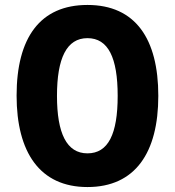

<svg xmlns="http://www.w3.org/2000/svg" viewBox="-20 -745 705 775"><path d="M619 -358C619 -588 527 -725 333 -725C142 -725 47 -593 47 -359C47 -130 141 10 333 10C526 10 619 -129 619 -358ZM210 -358C210 -510 249 -591 333 -591C417 -591 455 -512 455 -358C455 -204 417 -126 333 -126C249 -126 210 -207 210 -358Z"/></svg>

Font: Noto Sans Gurmukhi Condensed ExtraBold
Style: Regular
Weight: 800
Width: 3
Designer: Jelle Bosma - Monotype Design Team
Foundry: Monotype Imaging Inc.
Version: Version 2.004